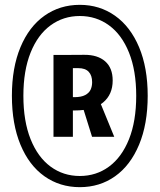

<svg xmlns="http://www.w3.org/2000/svg" viewBox="-20 -762 660 794"><path d="M452.5 -196.2H360.7L315.1 -342.2L389.7 -349.4ZM201.2 -196.2V-534.8H281.4V-196.2ZM361 -422.2Q361 -449.8 346.9 -465Q332.8 -480.2 303.8 -480.2H247.8V-534.8L327.9 -535.3Q383.4 -535.8 414.7 -508.5Q446 -481.1 446 -429.1Q446 -371.2 406.4 -338.2Q366.8 -305.2 288.6 -305.2H251.2L250.9 -360.2H287.9Q315.8 -360.2 332.1 -368.8Q348.3 -377.4 354.7 -391.2Q361 -405 361 -422.2ZM310 12Q227.6 12 163.9 -33Q100.2 -78 64.7 -163.5Q29.2 -249 29.2 -366Q29.2 -482 64.7 -567Q100.2 -652 163.9 -697Q227.6 -742 310 -742Q391.9 -742 455.6 -697Q519.3 -652 555.1 -567Q590.8 -482 590.8 -366Q590.8 -249 555.1 -163.5Q519.3 -78 455.9 -33Q392.4 12 310 12ZM310 -695.8Q242 -695.8 189.2 -657.2Q136.4 -618.8 106.5 -544.4Q76.7 -470 76.7 -366Q76.7 -261 106.5 -186.4Q136.4 -111.8 189.2 -73Q242 -34.2 310 -34.2Q378 -34.2 430.8 -73Q483.6 -111.8 513.5 -186.4Q543.3 -261 543.3 -366Q543.3 -470 513.5 -544.4Q483.6 -618.8 430.8 -657.2Q378 -695.8 310 -695.8Z"/></svg>

Font: Monaspace Krypton Var
Style: Regular
Weight: 400
Designer: Riley Cran and the Lettermatic Team
Version: Version 1.101 (Monaspace Krypton Var)